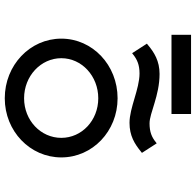

<svg xmlns="http://www.w3.org/2000/svg" viewBox="-28 -782 821 805"><g transform="rotate(90 382.5 -379.5)"><path d="M126 -770V-688H458V-770ZM290 -638C236 -638 200 -616 167 -588L163 -585L203 -523L207 -526C229 -544 252 -554 288 -554C353 -554 432 -512 495 -512C549 -512 583 -533 617 -561L621 -564L581 -626L577 -623C555 -605 533 -596 497 -596C454 -596 381 -638 290 -638ZM392 -381C485 -381 558 -312 558 -226C558 -140 485 -70 392 -70C299 -70 224 -140 224 -226C224 -312 299 -381 392 -381ZM392 11C530 11 640 -95 640 -226C640 -357 530 -462 392 -462C253 -462 142 -357 142 -226C142 -95 253 11 392 11Z"/></g></svg>

Font: Charger Monospace
Style: Regular
Weight: 400
Designer: Jasper
Foundry: Cannot Into Space Fonts
Version: Version 0.980